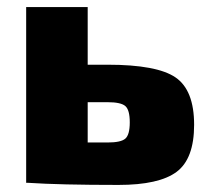

<svg xmlns="http://www.w3.org/2000/svg" viewBox="-20 -517 591 543"><path d="M228 -334H284Q424 -334 476.5 -298Q529 -262 529 -164Q529 -68 479.5 -31Q430 6 315 6Q149 6 59 0H54V-497H228ZM228 -114H284Q322 -114 334.5 -125Q347 -136 347 -171Q347 -206 334.5 -217Q322 -228 284 -228H228Z"/></svg>

Font: Ezarion Extra Bold
Style: Regular
Weight: 800
Designer: Natanael Gama
Version: Version 1.001;PS 001.001;hotconv 1.0.70;makeotf.lib2.5.58329